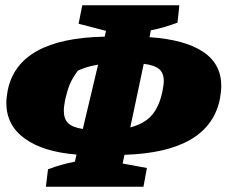

<svg xmlns="http://www.w3.org/2000/svg" viewBox="-20 -694 859 728"><path d="M154 14 162 -52Q188 -62 213 -69Q238 -76 264 -81L270 -108Q144 -118 74 -168.5Q4 -219 4 -304Q4 -315 5.5 -326.5Q7 -338 9 -350Q48 -549 377 -555L382 -577L278 -604L292 -674H660L653 -608Q628 -599 603 -591.5Q578 -584 552 -579L547 -553Q680 -544 749.5 -498Q819 -452 819 -368Q819 -357 817.5 -345Q816 -333 814 -320Q774 -117 452 -107L445 -74L537 -57L524 14ZM601 -387Q601 -417 583.5 -432Q566 -447 525 -452L474 -211Q528 -225 556 -257.5Q584 -290 596 -348Q598 -359 599.5 -369Q601 -379 601 -387ZM222 -274Q222 -243 238.5 -227Q255 -211 294 -205L352 -449Q306 -441 275 -426Q254 -397 244.5 -374Q235 -351 227 -316Q225 -304 223.5 -293.5Q222 -283 222 -274Z"/></svg>

Font: Piazzolla SC Black
Style: Italic
Weight: 900
Italic angle: -11.3°
Designer: Juan Pablo del Peral
Foundry: Huerta Tipografica
Version: Version 1.330